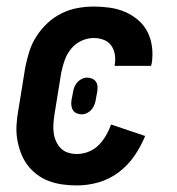

<svg xmlns="http://www.w3.org/2000/svg" viewBox="-20 -558 540 586"><path d="M215 8Q193 8 171 5Q149 2 129 -5.5Q109 -13 92 -26Q75 -39 63 -55.5Q51 -72 43.5 -92Q36 -112 32.5 -133.5Q29 -155 30.5 -177.5Q32 -200 36 -222L57 -352Q62 -377 69.5 -401Q77 -425 91.5 -447.5Q106 -470 125.5 -488Q145 -506 168.5 -517.5Q192 -529 217 -533.5Q242 -538 266 -538Q291 -538 315.5 -534.5Q340 -531 362 -521.5Q384 -512 402 -496.5Q420 -481 430.5 -460Q441 -439 444 -414Q447 -389 443 -364Q442 -363 442 -361Q442 -359 441 -357H330Q330 -358 330 -358.5Q330 -359 330 -360Q333 -376 330.5 -391.5Q328 -407 319.5 -419Q311 -431 296.5 -436.5Q282 -442 266 -442Q247 -442 228.5 -433.5Q210 -425 197 -409Q184 -393 177.5 -374.5Q171 -356 167 -337L146 -207Q144 -193 143 -179Q142 -165 144 -151.5Q146 -138 151.5 -126Q157 -114 166 -105Q175 -96 188 -92Q201 -88 215 -88Q233 -88 250.5 -95Q268 -102 281 -115Q294 -128 303.5 -144.5Q313 -161 319 -178L423 -143Q410 -111 390 -82Q370 -53 342 -32Q314 -11 281 -1.5Q248 8 215 8ZM230 -209Q222 -209 214.5 -212Q207 -215 203 -221Q199 -227 198 -235Q197 -243 198 -251L202 -272Q203 -281 206 -289.5Q209 -298 214.5 -305Q220 -312 228.5 -316.5Q237 -321 246 -321Q254 -321 261 -318Q268 -315 272.5 -309Q277 -303 277.5 -295Q278 -287 277 -279L273 -258Q272 -249 269 -240.5Q266 -232 260.5 -225Q255 -218 246.5 -213.5Q238 -209 230 -209Z"/></svg>

Font: Iosevka Slab
Style: Bold Italic
Weight: 700
Italic angle: -9°
Monospace: yes
Designer: Belleve Invis
Foundry: Belleve Invis
Version: Version 11.1.0; ttfautohint (v1.8.3)